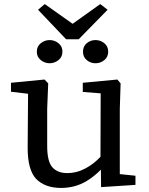

<svg xmlns="http://www.w3.org/2000/svg" viewBox="-20 -910 732 944"><path d="M512 -656Q512 -630 493 -614.5Q474 -599 449.5 -599Q425 -599 406.5 -614.5Q388 -630 388 -656Q388 -682 406.5 -697.5Q425 -713 449.5 -713Q474 -713 493 -697.5Q512 -682 512 -656ZM224 -713Q248 -713 267.5 -697.5Q287 -682 287 -656Q287 -630 267.5 -614.5Q248 -599 224 -599Q200 -599 180.5 -614.5Q161 -630 161 -656Q161 -682 180.5 -697.5Q200 -713 224 -713ZM509 -862 367 -717H305L167 -862L200 -890L337 -793L473 -890ZM157 -31Q116 -76 116 -182Q116 -184 118 -449L34 -459V-468V-503L199 -519L217 -500L212 -375V-192Q212 -116 237.5 -87.5Q263 -59 310.5 -59Q358 -59 402 -83Q441 -104 474 -139L475 -451L387 -458V-503L557 -519L573 -500L569 -374V-54L646 -46V-1L477 10L476 -76Q444 -43 406 -20Q350 14 280 14Q201 14 157 -31Z"/></svg>

Font: Early Summer Mincho Screen
Style: Regular
Weight: 400
Designer: GuiWonder
Version: Version 1.002